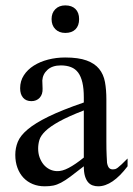

<svg xmlns="http://www.w3.org/2000/svg" viewBox="-20 -669 484 698"><path d="M284.7 -267.6Q228 -245.6 195.1 -227.3Q162.1 -209 145 -192.4Q127.9 -175.8 123.3 -160.4Q118.7 -145 118.7 -128.9Q118.7 -111.3 124 -96.7Q129.4 -82 138.4 -71Q147.5 -60.1 159.9 -53.7Q172.4 -47.4 186.5 -46.9Q205.6 -45.9 229.7 -58.6Q253.9 -71.3 284.7 -96.2ZM443.8 -64.5Q388.7 8.3 336.9 8.3Q326.2 8.3 316.7 4.9Q307.1 1.5 300 -6.8Q293 -15.1 288.8 -29.1Q284.7 -43 284.7 -64.5Q255.4 -41.5 236.1 -27.1Q216.8 -12.7 201.9 -4.9Q187 2.9 173.6 5.6Q160.2 8.3 142.6 8.3Q118.7 8.3 99.1 0.2Q79.6 -7.8 65.4 -22.7Q51.3 -37.6 43.5 -58.8Q35.6 -80.1 35.6 -106Q35.6 -130.9 44.7 -153.3Q53.7 -175.8 80.6 -198.5Q107.4 -221.2 156.2 -245.1Q205.1 -269 284.7 -296.4V-314.9Q284.7 -347.2 279.5 -369.1Q274.4 -391.1 264.2 -405Q253.9 -418.9 238 -425Q222.2 -431.2 201.2 -431.2Q170.4 -431.2 152.8 -415.3Q135.3 -399.4 133.8 -376.5L134.8 -347.2Q135.7 -326.2 124.3 -313.7Q112.8 -301.3 94.2 -301.3Q74.7 -301.3 64 -313.7Q53.2 -326.2 53.2 -348.1Q53.2 -374.5 66.7 -395.3Q80.1 -416 102.8 -430.4Q125.5 -444.8 155 -452.4Q184.6 -460 216.8 -460Q265.1 -460 294.7 -449.2Q324.2 -438.5 340.3 -418.7Q356.4 -398.9 361.6 -370.8Q366.7 -342.8 366.7 -307.6V-155.3Q366.7 -124 367.7 -104Q368.7 -84 369.1 -77.1Q371.6 -64 376.5 -58.6Q381.3 -53.2 390.6 -53.2Q395 -53.2 398.7 -54.2Q402.3 -55.2 408 -59.3Q413.6 -63.5 421.9 -71.3Q430.2 -79.1 443.8 -92.8ZM267.6 -599.6Q267.6 -575.7 254.4 -562.5Q241.2 -549.3 217.3 -549.3Q194.8 -549.3 181.2 -563Q167.5 -576.7 167.5 -599.6Q167.5 -622.1 181.2 -635.7Q194.8 -649.4 217.3 -649.4Q241.2 -649.4 254.4 -636.2Q267.6 -623 267.6 -599.6Z"/></svg>

Font: Doulos SIL Phon
Style: Regular
Weight: 400
Designer: Walt Agee, Victor Gaultney, Peter Martin, Debbi Hosken, Becca Hirsbrunner
Foundry: SIL International
Version: Version 5.000